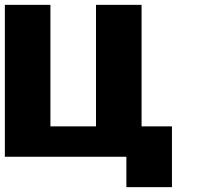

<svg xmlns="http://www.w3.org/2000/svg" viewBox="-20 -645 852 790"><path d="M500 125H687.5V-125H562.5V-625H375V-125H187.5V-625H0V0H500Z"/></svg>

Font: Faithful 32x
Style: Semibold
Weight: 400
Foundry: Faithful Resource Pack
Version: Version 1.0; January 27, 2023